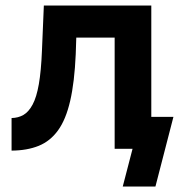

<svg xmlns="http://www.w3.org/2000/svg" viewBox="-20 -544 663 702"><path d="M22.3 6.7V-112.4Q46.9 -112.9 65.9 -123.9Q84.8 -134.9 99.2 -161.6Q113.6 -188.2 122 -236.2Q130.4 -284.3 133.4 -359.3L140.3 -523.8H533.2V0H399.2V-406.6H258.9L256.9 -345.9Q252.4 -243.4 236.6 -175.1Q220.8 -106.8 192.2 -67.4Q163.6 -27.9 121.5 -10.8Q79.3 6.3 22.3 6.7ZM428.8 138 480.3 -60.3 554.5 0H399.2V-116.7H614.1L548.3 138Z"/></svg>

Font: Raleway Thin
Style: Regular
Weight: 100
Designer: Matt McInerney, Pablo Impallari, Rodrigo Fuenzalida
Foundry: Matt McInerney, Pablo Impallari, Rodrigo Fuenzalida
Version: Version 4.026